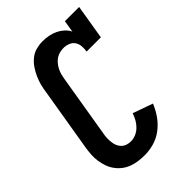

<svg xmlns="http://www.w3.org/2000/svg" viewBox="-220 -839 943 943"><g transform="rotate(-45 251.0 -367.5)"><path d="M216 8Q193 8 171 5Q149 2 128.5 -6Q108 -14 91.5 -27Q75 -40 62.5 -57.5Q50 -75 43 -95.5Q36 -116 33 -137.5Q30 -159 31.5 -182Q33 -205 37 -228L91 -552Q94 -575 99.5 -596.5Q105 -618 114.5 -639.5Q124 -661 137.5 -681Q151 -701 169.5 -716Q188 -731 210.5 -737Q233 -743 255 -743Q277 -743 297.5 -739Q318 -735 336 -726.5Q354 -718 369 -704.5Q384 -691 393 -673L403 -735H502L472 -554H373Q376 -572 374.5 -589.5Q373 -607 364 -620.5Q355 -634 338.5 -640.5Q322 -647 305 -647Q292 -647 278 -643.5Q264 -640 252.5 -632Q241 -624 232 -613Q223 -602 216.5 -589Q210 -576 206.5 -563Q203 -550 201 -537L147 -212Q144 -198 143.5 -183.5Q143 -169 144.5 -155Q146 -141 151 -128.5Q156 -116 165.5 -106.5Q175 -97 188 -92.5Q201 -88 216 -88Q233 -88 250.5 -95.5Q268 -103 281.5 -116.5Q295 -130 304 -146Q313 -162 319 -180L423 -143Q410 -111 390 -82.5Q370 -54 342 -32.5Q314 -11 281 -1.5Q248 8 216 8Z"/></g></svg>

Font: Iosevka Slab
Style: Bold Italic
Weight: 700
Italic angle: -9°
Monospace: yes
Designer: Belleve Invis
Foundry: Belleve Invis
Version: Version 11.1.0; ttfautohint (v1.8.3)